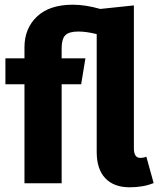

<svg xmlns="http://www.w3.org/2000/svg" viewBox="-20 -779 676 816"><path d="M602 -113 633 -1Q589 17 531 17Q464 17 427.5 -21.5Q391 -60 391 -133V-634Q347 -645 313 -645Q273 -645 257.5 -629Q242 -613 242 -574V-531H343L325 -421H242V0H84V-421H3V-531H84V-578Q84 -658 137 -708.5Q190 -759 290 -759Q343 -759 406 -741L549 -756V-149Q549 -108 576 -108Q590 -108 602 -113Z"/></svg>

Font: Fira Sans
Style: Bold
Weight: 700
Designer: bBox Type GmbH & Carrois Corporate GbR & Edenspiekermann AG
Foundry: bBox Type GmbH & Carrois Corporate GbR & Edenspiekermann AG
Version: Version 4.301;PS 004.301;hotconv 1.0.88;makeotf.lib2.5.64775